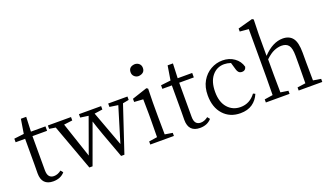

<svg xmlns="http://www.w3.org/2000/svg" viewBox="-74 -1328 3192 1864"><g transform="rotate(-20 1522.0 -396.5)"><path d="M326 -61 346 -36Q303 14 226 14Q169 14 138.5 -17Q108 -48 108 -112Q108 -150 109 -199V-468H11V-505L113 -517L137 -665H192L186 -514H336V-468H185V-116Q185 -72 202 -52Q219 -32 250 -32Q289 -32 326 -61Z M1183 -514V-479L1120 -467L962 7H928Q811 -306 782 -402L633 7H600L426 -469L361 -479V-514H600V-479L512 -468L634 -104L765 -467L682 -479V-514H911V-479L827 -467L961 -104L1071 -466L984 -479V-514Z M1355 -663Q1329 -663 1310.5 -680Q1292 -697 1292 -724Q1292 -780 1355 -785Q1382 -785 1400.5 -768.5Q1419 -752 1419 -724Q1419 -670 1355 -663ZM1397 -45 1476 -32V0H1232V-32L1318 -45Q1320 -152 1320 -228V-284Q1320 -377 1318 -436L1226 -442V-475L1383 -527L1398 -517L1395 -375V-228Q1395 -152 1397 -45Z M1842 -61 1862 -36Q1819 14 1742 14Q1685 14 1654.5 -17Q1624 -48 1624 -112Q1624 -150 1625 -199V-468H1527V-505L1629 -517L1653 -665H1708L1702 -514H1852V-468H1701V-116Q1701 -72 1718 -52Q1735 -32 1766 -32Q1805 -32 1842 -61Z M2338 -124 2359 -114Q2334 -54 2284.5 -20Q2235 14 2161 14Q2052 14 1985.5 -59.5Q1919 -133 1919 -257Q1919 -342 1954 -402.5Q1989 -463 2046 -495.5Q2103 -528 2168 -528Q2237 -528 2288.5 -491.5Q2340 -455 2356 -395Q2348 -358 2312 -358Q2290 -358 2278 -370Q2266 -382 2261 -401L2239 -476Q2203 -488 2171 -488Q2095 -488 2046.5 -429Q1998 -370 1998 -264Q1998 -159 2049.5 -100.5Q2101 -42 2182 -42Q2277 -42 2338 -124Z M2929 -45 3009 -32V0H2765V-32L2850 -44Q2852 -150 2852 -228V-328Q2852 -406 2828.5 -436Q2805 -466 2756 -466Q2719 -466 2678.5 -449Q2638 -432 2590 -386V-228Q2590 -152 2592 -44L2671 -32V0H2426V-32L2512 -45Q2514 -152 2514 -228V-726L2423 -734V-765L2576 -807L2591 -798L2587 -644V-423Q2687 -528 2790 -528Q2858 -528 2892.5 -483.5Q2927 -439 2927 -332V-228Q2927 -150 2929 -45Z"/></g></svg>

Font: Han-Nom Khai
Style: Regular
Weight: 400
Version: Version 1.200;June 22, 2023;FontCreator 14.0.0.2814 64-bit